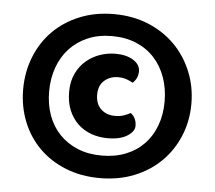

<svg xmlns="http://www.w3.org/2000/svg" viewBox="-47 -669 808 722"><g transform="rotate(5 356.5 -307.5)"><path d="M39 -306Q39 -371 61.5 -428Q84 -485 125.5 -527Q167 -569 225.5 -593Q284 -617 355 -617Q426 -617 484.5 -593Q543 -569 585 -527Q627 -485 650.5 -428Q674 -371 674 -306Q674 -241 650.5 -184.5Q627 -128 585 -86.5Q543 -45 484.5 -21.5Q426 2 355 2Q284 2 225.5 -21.5Q167 -45 125.5 -86.5Q84 -128 61.5 -184.5Q39 -241 39 -306ZM355 -534Q304 -534 264 -517Q224 -500 195.5 -469.5Q167 -439 152 -397Q137 -355 137 -306Q137 -257 152 -216Q167 -175 195.5 -145.5Q224 -116 264 -99.5Q304 -83 355 -83Q406 -83 446.5 -99.5Q487 -116 515 -145.5Q543 -175 558 -216Q573 -257 573 -306Q573 -355 558 -397Q543 -439 515 -469.5Q487 -500 446.5 -517Q406 -534 355 -534ZM391 -382Q361 -382 339.5 -363.5Q318 -345 318 -310Q318 -275 338.5 -255.5Q359 -236 391 -236Q411 -236 425 -241Q439 -246 450 -252Q472 -235 472 -205Q472 -184 445 -167Q418 -150 372 -150Q338 -150 309 -160.5Q280 -171 258.5 -191.5Q237 -212 224.5 -242Q212 -272 212 -311Q212 -351 226.5 -381Q241 -411 264.5 -430.5Q288 -450 316.5 -459.5Q345 -469 373 -469Q415 -469 441 -452.5Q467 -436 467 -411Q467 -384 447 -366Q437 -372 423 -377Q409 -382 391 -382Z"/></g></svg>

Font: Baloo Chettan 2
Style: Bold
Weight: 700
Designer: Maithili Shingre, Unnati Kotecha and Ek Type
Foundry: Ek Type
Version: Version 1.640;hotconv 1.0.111;makeotfexe 2.5.65597; ttfautoh